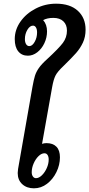

<svg xmlns="http://www.w3.org/2000/svg" viewBox="-20 -1011 484 1041"><path d="M444 -850Q444 -811 429.5 -780Q415 -749 392.5 -723.5Q370 -698 325 -654Q291 -622 280.5 -600.5Q270 -579 263 -540L208 -231Q219 -235 232 -235Q267 -235 286 -215.5Q305 -196 305 -158Q305 -117 286 -78Q267 -39 235 -14.5Q203 10 164 10Q125 10 100.5 -12.5Q76 -35 76 -73Q76 -79 78 -95L156 -540Q163 -579 169.5 -600Q176 -621 190.5 -642Q205 -663 235 -690Q299 -749 321 -778.5Q343 -808 343 -845Q343 -877 323.5 -895.5Q304 -914 269 -914Q236 -914 214 -902Q235 -878 235 -841Q235 -807 220.5 -776.5Q206 -746 182 -727.5Q158 -709 131 -709Q98 -709 79 -732.5Q60 -756 60 -799Q60 -850 91 -894Q122 -938 173.5 -964.5Q225 -991 284 -991Q360 -991 402 -952.5Q444 -914 444 -850ZM181 -835Q181 -852 175 -862Q169 -872 159 -872Q142 -872 128.5 -849.5Q115 -827 115 -799Q115 -782 121.5 -771.5Q128 -761 139 -761Q155 -761 168 -784Q181 -807 181 -835ZM221 -180Q205 -180 189 -164.5Q173 -149 162.5 -125Q152 -101 152 -77Q152 -63 158.5 -54Q165 -45 175 -45Q191 -45 207 -60.5Q223 -76 233.5 -99.5Q244 -123 244 -146Q244 -161 238 -170.5Q232 -180 221 -180Z"/></svg>

Font: KoHo SemiBold
Style: Italic
Weight: 600
Italic angle: -10°
Version: Version 1.000; ttfautohint (v1.6)